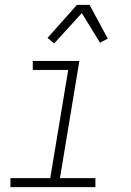

<svg xmlns="http://www.w3.org/2000/svg" viewBox="-20 -771 540 791"><path d="M373 0H23V-37H187L261 -483H115V-520H307L227 -37H373ZM203 -592 176 -615 297 -751H349L424 -612L392 -595L317 -717Z"/></svg>

Font: Iosevka Extralight Oblique
Style: Regular
Weight: 200
Italic angle: -9°
Monospace: yes
Designer: Belleve Invis
Foundry: Belleve Invis
Version: Version 32.5.0; ttfautohint (v1.8.4)